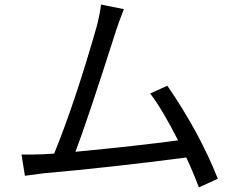

<svg xmlns="http://www.w3.org/2000/svg" viewBox="-20 -786 1040 840"><path d="M850 34Q828 -26 795 -97Q467 -54 172 -28L89 -17L74 -110Q107 -109 167 -111L217 -114Q309 -340 403 -670Q417 -724 422 -766L522 -746Q499 -688 488 -653Q360 -252 310 -122Q583 -148 759 -172Q690 -308 637 -377L712 -411Q852 -208 933 -4Z"/></svg>

Font: Source Han Sans K Regular
Style: Regular
Weight: 400
Designer: Ryoko NISHIZUKA  (kana & ideographs); Paul D. Hunt (Latin, Greek & Cyrillic); Wenlong ZHANG  (bopomofo); Sandoll Communi
Foundry: Adobe Systems Incorporated
Version: Version 1.00 July 18, 2014, initial release